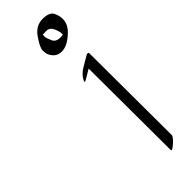

<svg xmlns="http://www.w3.org/2000/svg" viewBox="-204 -566 604 604"><g transform="rotate(-45 97.5 -264.5)"><path d="M188.5 -537.6Q206.5 -497.6 176.5 -468Q146.5 -438.5 120.6 -438.5Q94.7 -438.5 83 -464.4Q80.1 -471.7 80.1 -484.1Q80.1 -496.6 99.9 -525.4Q119.6 -554.2 150.1 -554.2Q180.7 -554.2 188.5 -537.6ZM160.2 -474.1Q161.6 -485.8 154.3 -502.4Q147 -519 132.8 -519Q118.7 -519 115.7 -518.6Q115.2 -515.1 115.2 -509.5Q115.2 -503.9 122.8 -486.6Q130.4 -469.2 160.2 -474.1ZM130.9 -354 165.5 -374.5Q177.2 -381.3 177.7 -373L179.2 -9.3Q179.2 -1 161.4 14.6Q143.6 30.3 143.6 22L142.1 -340.8H141.6L112.8 -323.7Q97.7 -314.5 106.7 -329.6Q115.7 -344.7 130.9 -354Z"/></g></svg>

Font: ML-NILA03
Style: Regular
Weight: 400
Designer: CLT@C-DIT
Version: Version ML-NILA03 1.0